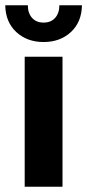

<svg xmlns="http://www.w3.org/2000/svg" viewBox="-27 -711 332 731"><path d="M67 -495H211V0H67ZM-7 -691H79Q79 -661 95 -643Q111 -625 139 -625Q167 -625 183 -643Q199 -661 199 -691H285Q284 -627 243 -589Q202 -551 139 -551Q76 -551 35 -589Q-6 -627 -7 -691Z"/></svg>

Font: Montserrat Ace
Style: Bold
Weight: 700
Designer: Julieta Ulanovsky
Foundry: Julieta Ulanovsky
Version: Version 1